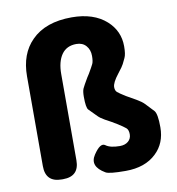

<svg xmlns="http://www.w3.org/2000/svg" viewBox="-89 -891 910 986"><g transform="rotate(-10 366.0 -398.5)"><path d="M487 14Q401 14 383 3Q309 -40 346 -96Q383 -152 406.5 -134.5Q430 -117 480 -117Q507 -117 523.5 -131Q540 -145 540 -168Q540 -191 528.5 -201Q517 -211 485 -231Q463 -245 427 -264Q404 -277 392.5 -289Q381 -301 352 -330Q341 -341 341 -398Q341 -427 347 -440.5Q353 -454 376 -493L387 -510Q407 -544 413 -557Q419 -570 419 -598Q419 -630 400.5 -651Q382 -672 350 -672Q299 -672 273 -635Q247 -598 247 -533V-84Q247 0 163 0H156Q72 0 72 -84V-552Q72 -669 140 -737Q213 -811 350 -811Q464 -811 530 -752Q590 -698 590 -618Q590 -576 581 -558Q572 -540 567 -529Q562 -518 536 -485Q503 -443 503 -420Q503 -402 512.5 -393.5Q522 -385 554 -365Q569 -356 605 -336Q631 -321 644 -307.5Q657 -294 686 -263Q701 -246 701 -176Q701 -93 647 -42Q589 14 487 14Z"/></g></svg>

Font: Resource Han Rounded TW Heavy
Style: Regular
Weight: 900
Designer: Cyano Hao (round all glyphs); Ryoko NISHIZUKA 西塚涼子 (kana, bopomofo & ideographs); Paul D. Hunt (Latin, Greek & Cyrillic)
Foundry: Cyano Hao
Version: 0.990